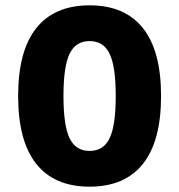

<svg xmlns="http://www.w3.org/2000/svg" viewBox="-20 -690 672 720"><path d="M316 10Q184 10 116 -75.5Q48 -161 48 -330Q48 -499 116 -584.5Q184 -670 316 -670Q448 -670 516 -584.5Q584 -499 584 -330Q584 -161 516 -75.5Q448 10 316 10ZM316 -124Q368 -124 391 -171.5Q414 -219 414 -330Q414 -441 391 -488.5Q368 -536 316 -536Q264 -536 241 -488.5Q218 -441 218 -330Q218 -219 241 -171.5Q264 -124 316 -124Z"/></svg>

Font: Kantumruy Pro
Style: Bold
Weight: 700
Version: Version 1.002